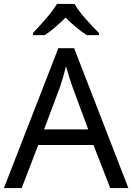

<svg xmlns="http://www.w3.org/2000/svg" viewBox="-20 -964 679 984"><path d="M362 -944H272C246 -899 186 -834 149 -795V-784H209C244 -806 280 -838 316 -874C352 -838 390 -805 425 -784H487V-795C449 -833 386 -899 362 -944ZM545 0H638L360 -717H279L0 0H91L176 -221H459ZM352 -517 432 -301H206L287 -517C295 -540 308 -583 318 -624C325 -599 346 -533 352 -517Z"/></svg>

Font: Noto Sans Arabic UI
Style: Regular
Weight: 400
Designer: Monotype Design Team, Nadine Chahine and Nizar Qandah
Foundry: Monotype Imaging Inc.
Version: Version 2.010